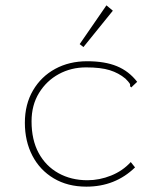

<svg xmlns="http://www.w3.org/2000/svg" viewBox="-20 -687 590 718"><path d="M303 11Q233 11 181 -20Q129 -51 101 -105Q73 -159 73 -228Q73 -297 103.5 -349Q134 -401 186.5 -429.5Q239 -458 306 -458Q372 -458 417 -439.5Q462 -421 493 -381L477 -366L471 -360L466 -365Q468 -370 464.5 -375.5Q461 -381 449 -393Q424 -414 390.5 -424.5Q357 -435 302 -435Q246 -435 200 -410Q154 -385 126 -339.5Q98 -294 98 -233Q98 -164 124.5 -115Q151 -66 198.5 -39.5Q246 -13 307 -13Q352 -13 395.5 -30.5Q439 -48 469 -81L485 -61Q411 11 303 11ZM292 -511 278 -522 378 -667 402 -647Z"/></svg>

Font: Inconsolata SemiExpanded ExtraLight
Style: Regular
Weight: 200
Width: 6
Monospace: yes
Designer: Raph Levien, Cyreal, Brenton Simpson
Foundry: Raph Levien, Cyreal, Google
Version: Version 3.001; ttfautohint (v1.8.2.53-6de2)